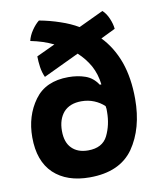

<svg xmlns="http://www.w3.org/2000/svg" viewBox="-86 -828 763 915"><g transform="rotate(-10 295.5 -370.0)"><path d="M165 -758.8Q146.5 -744.1 129.9 -719.7Q113.3 -695.3 107.4 -669.9Q136.7 -664.1 164.1 -655.3Q191.4 -646.5 217.8 -633.8Q188.5 -620.1 127.9 -591.8Q127.9 -567.4 131.8 -540Q135.7 -512.7 146.5 -489.3Q204.1 -516.6 319.3 -571.3Q354.5 -539.1 377 -499Q399.4 -458 405.3 -407.2Q402.3 -407.2 397.5 -407.2Q374 -443.4 336.9 -456.1Q300.8 -468.8 255.9 -468.8Q145.5 -468.8 91.8 -394.5Q37.1 -319.3 37.1 -215.8Q37.1 -100.6 100.6 -40Q164.1 19.5 274.4 19.5Q419.9 19.5 486.3 -74.2Q551.8 -168.9 551.8 -311.5Q551.8 -412.1 524.4 -490.2Q496.1 -568.4 443.4 -623Q466.8 -634.8 513.7 -657.2Q511.7 -680.7 500 -708Q488.3 -735.4 470.7 -751Q430.7 -732.4 350.6 -694.3Q312.5 -716.8 265.6 -732.4Q217.8 -749 165 -758.8ZM407.2 -301.8Q408.2 -294.9 409.2 -288.1Q409.2 -280.3 409.2 -273.4Q409.2 -210.9 383.8 -159.2Q358.4 -108.4 289.1 -108.4Q239.3 -108.4 210.9 -136.7Q181.6 -165 181.6 -221.7Q181.6 -277.3 210.9 -311.5Q241.2 -344.7 296.9 -344.7Q330.1 -344.7 358.4 -333Q386.7 -321.3 407.2 -301.8Z"/></g></svg>

Font: cl
Style: Bold
Weight: 400
Designer: Mitja Miklavcic
Version: Version 7.504; 2011; Build 1021